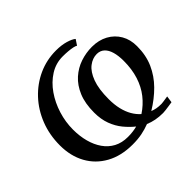

<svg xmlns="http://www.w3.org/2000/svg" viewBox="-170 -975 1211 1211"><g transform="rotate(-45 435.0 -370.0)"><path d="M382.5 11Q280.5 11 206.8 -29.8Q133 -70.5 93.2 -142.8Q53.5 -215 53.5 -309.5Q53.5 -403.5 85 -483.8Q116.5 -564 172.5 -624Q228.5 -684 302 -717.5Q375.5 -751 459.5 -751Q508 -751 545.2 -740Q582.5 -729 599 -714.5L574.5 -678Q568 -683 551 -686.8Q534 -690.5 510.8 -692.5Q487.5 -694.5 462.5 -694.5Q401.5 -694.5 350 -662Q298.5 -629.5 261 -575.5Q223.5 -521.5 203 -455.5Q182.5 -389.5 182.5 -322Q182.5 -263.5 196 -213Q209.5 -162.5 236 -124.5Q262.5 -86.5 302.2 -65.2Q342 -44 395 -44Q420 -44 440.5 -46.8Q461 -49.5 478 -54Q445 -80.5 416.2 -115.5Q387.5 -150.5 370 -197Q352.5 -243.5 352.5 -303.5Q352.5 -385 376.5 -442.5Q400.5 -500 441.2 -536.5Q482 -573 532.5 -590Q583 -607 636 -607Q696.5 -607 742.8 -581.8Q789 -556.5 815 -511.8Q841 -467 840.5 -408Q840.5 -327.5 812 -263.2Q783.5 -199 732.8 -147.8Q682 -96.5 614.5 -55.5Q630.5 -49 648.8 -45.5Q667 -42 691.5 -42Q696 -42 707 -43.5Q718 -45 730.2 -46.8Q742.5 -48.5 750.5 -50L744 -5Q732.5 -3 715.5 -0.5Q698.5 2 682.8 4Q667 6 658.5 6Q624 6 594 0.2Q564 -5.5 537.5 -17Q502.5 -3.5 465.2 3.8Q428 11 382.5 11ZM557 -86Q606.5 -118.5 642 -163.8Q677.5 -209 696.5 -268.8Q715.5 -328.5 715.5 -402Q715.5 -448.5 705.8 -482.2Q696 -516 676.2 -534.5Q656.5 -553 626 -553.5Q587.5 -553.5 553.5 -527.2Q519.5 -501 498.5 -444.8Q477.5 -388.5 477.5 -298.5Q477.5 -249.5 487 -209.5Q496.5 -169.5 514.2 -138.8Q532 -108 557 -86Z"/></g></svg>

Font: Merriweather 28pt SemiBold
Style: Italic
Weight: 600
Italic angle: -7.8°
Version: Version 2.101